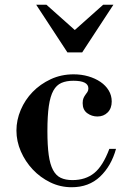

<svg xmlns="http://www.w3.org/2000/svg" viewBox="-20 -774 545 806"><path d="M288 -435Q259 -435 238 -426Q217 -417 204 -393.5Q191 -370 185 -329Q179 -288 179 -224Q179 -163 184.5 -123.5Q190 -84 202.5 -60.5Q215 -37 235 -27.5Q255 -18 284 -18Q339 -18 375.5 -47.5Q412 -77 439 -149H467Q447 -77 400 -32.5Q353 12 281 12Q233 12 191 -8.5Q149 -29 117.5 -62.5Q86 -96 67.5 -138.5Q49 -181 49 -226Q49 -270 67 -312.5Q85 -355 117 -388Q149 -421 193 -441.5Q237 -462 289 -462Q322 -462 351 -453.5Q380 -445 402 -430Q424 -415 436.5 -394Q449 -373 449 -348Q449 -319 432 -302Q415 -285 389 -285Q365 -285 346 -299Q327 -313 327 -341Q327 -354 330.5 -362Q334 -370 338.5 -376Q343 -382 347 -388Q351 -394 351 -403Q351 -435 288 -435ZM456 -754 325 -554H263L132 -754H175L294 -648L413 -754Z"/></svg>

Font: Libre Bodoni
Style: Regular
Weight: 400
Designer: Pablo Impallari, Rodrigo Fuenzalida
Foundry: Pablo Impallari, Rodrigo Fuenzalida
Version: Version 1.001; ttfautohint (v1.5.65-e2d9)